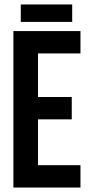

<svg xmlns="http://www.w3.org/2000/svg" viewBox="-20 -839 408 859"><path d="M150 -405H301V-305H150V-100H340V0H40V-700H340V-600H150ZM303 -819V-741H73V-819Z"/></svg>

Font: Bebas Neue
Style: Regular
Weight: 400
Designer: Ryoichi Tsunekawa
Foundry: Ryoichi Tsunekawa
Version: Version 1.300